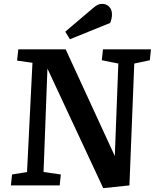

<svg xmlns="http://www.w3.org/2000/svg" viewBox="-20 -954 799 988"><path d="M456.1 -910.2Q472.2 -923.8 482.4 -929Q492.7 -934.1 505.9 -934.1Q526.9 -934.1 541.5 -919.7Q556.2 -905.3 556.2 -879.9Q556.2 -858.4 546.9 -835.9L339.8 -752L315.9 -791ZM570.8 -150.9 588.9 -627 503.9 -644 509.8 -700.2H756.8L751 -644L670.9 -627L646 0L511.2 14.2L224.1 -601.1L204.1 -68.8L293 -56.2L287.1 0H36.1L42 -56.2L119.1 -68.8L147 -630.9L67.9 -642.1L74.2 -700.2H317.9Z"/></svg>

Font: Literata Book
Style: Bold Italic
Weight: 700
Italic angle: -3°
Designer: Latin by Veronika Burian and Jose Scaglione. Greek by Irene Vlachou. Cyrillic by Vera Evstafieva
Foundry: TypeTogether
Version: Version 1.003;PS 001.003;hotconv 1.0.88;makeotf.lib2.5.64775